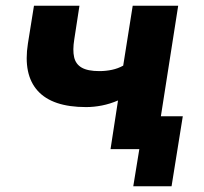

<svg xmlns="http://www.w3.org/2000/svg" viewBox="-20 -518 709 667"><path d="M443 129 464 0H367L385 -114H615L576 129ZM364 0 390 -169Q362 -157 334 -151.5Q306 -146 279 -146Q162 -146 111 -202.5Q60 -259 77 -367L98 -498H256L238 -381Q232 -344 237.5 -319.5Q243 -295 264 -283Q285 -271 325 -271Q348 -271 369 -275.5Q390 -280 408 -290L441 -498H599L521 0Z"/></svg>

Font: Nunito Sans 9pt ExtraBold
Style: Italic
Weight: 800
Italic angle: -9°
Version: Version 3.101;gftools[0.9.27]